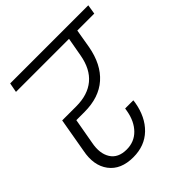

<svg xmlns="http://www.w3.org/2000/svg" viewBox="-201 -882 1032 1032"><g transform="rotate(-45 315.5 -365.5)"><path d="M26.9 -686 37.1 -740.2H630.9L622.1 -686H493.2L475.1 -579.1Q454.6 -466.8 387.9 -408Q321.3 -349.1 210.9 -349.1H148.9L123 -203.1Q109.4 -133.3 137 -89.6Q164.6 -45.9 229 -45.9Q287.1 -45.9 325.7 -85.2Q364.3 -124.5 376 -190.9L378.9 -208H440.9Q439 -194.3 439 -191.9Q422.9 -98.6 367.2 -44.9Q311.5 8.8 225.1 8.8Q130.4 8.8 85.7 -51Q41 -110.8 60.1 -206.1L94.2 -401.9H201.2Q288.6 -401.9 342 -446.3Q395.5 -490.7 411.1 -579.1L430.2 -686Z"/></g></svg>

Font: SVN-Poppins Light
Style: Italic
Weight: 300
Italic angle: -10°
Designer: Ninad Kale (Devanagari), Jonny Pinhorn (Latin)
Foundry: Indian Type Foundry
Version: Version 3.002 2017